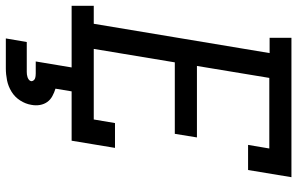

<svg xmlns="http://www.w3.org/2000/svg" viewBox="-198 -578 995 642"><g transform="rotate(90 299.0 -257.5)"><path d="M-2 0V-74H58L156 -662H105V-735H571L547 -590H463L475 -661H239L199 -419H438L426 -345H187L142 -74H378L390 -145H473L449 0ZM107 220 119 150H219Q223 150 227.5 149.5Q232 149 236.5 147.5Q241 146 245 143Q249 140 250 135Q250 135 250 135Q250 135 250 135Q250 131 247.5 127.5Q245 124 241 122.5Q237 121 232.5 120.5Q228 120 224 120H184L204 0H284L275 54Q288 58 300 64.5Q312 71 319.5 81.5Q327 92 329.5 106Q332 120 329 135Q326 154 314.5 172Q303 190 285 201Q267 212 247 216Q227 220 207 220Z"/></g></svg>

Font: Iosevka Slab Extended Oblique
Style: Regular
Weight: 400
Width: 7
Italic angle: -9°
Monospace: yes
Designer: Belleve Invis
Foundry: Belleve Invis
Version: Version 11.1.0; ttfautohint (v1.8.3)